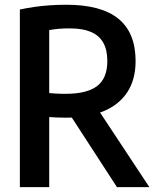

<svg xmlns="http://www.w3.org/2000/svg" viewBox="-20 -768 642 788"><path d="M61.5 0V-729Q90 -735 120.5 -739.5Q151 -744 183.8 -746.2Q216.5 -748.5 252.5 -748.5Q395.5 -748.5 466 -691Q536.5 -633.5 536.5 -517.5Q536.5 -441 502.2 -389.2Q468 -337.5 404.2 -311.2Q340.5 -285 251.5 -285Q229 -285 213.2 -285.8Q197.5 -286.5 182 -287.5V0ZM460 0 238 -342H367L593 0ZM250 -383Q337 -383 378.8 -415Q420.5 -447 420.5 -517.5Q420.5 -563 403.8 -592.8Q387 -622.5 353 -637Q319 -651.5 266.5 -651.5Q241 -651.5 221.2 -649.8Q201.5 -648 182 -644.5V-386Q194.5 -385 205.2 -384.2Q216 -383.5 226.8 -383.2Q237.5 -383 250 -383Z"/></svg>

Font: Encode Sans SC Condensed SemiBold
Style: Regular
Weight: 600
Width: 3
Designer: Multiple Designers
Foundry: Impallari Type
Version: Version 3.002